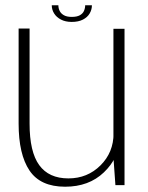

<svg xmlns="http://www.w3.org/2000/svg" viewBox="-20 -701 562 727"><path d="M417 0H451.5V-592H409.5V-105ZM92 -593H50.5V-233Q50.5 -116.5 91.8 -55.2Q133 6 226.5 6Q316.5 6 373.2 -48.2Q430 -102.5 430 -170L410 -196Q410 -124 360.5 -74.8Q311 -25.5 239 -25.5Q165 -25.5 128.5 -75.8Q92 -126 92 -233ZM251.5 -618Q277 -618 294 -626.8Q311 -635.5 319.5 -650Q328 -664.5 328 -681H302.5Q302.5 -670 298 -659.8Q293.5 -649.5 282.2 -643.2Q271 -637 251.5 -637Q233.5 -637 222.2 -643.2Q211 -649.5 206 -659.5Q201 -669.5 201 -681H176Q176 -664.5 185 -650Q194 -635.5 211 -626.8Q228 -618 251.5 -618Z"/></svg>

Font: Anybody UltraCondensed Thin ExtraLight
Style: Regular
Weight: 250
Version: Version 1.111